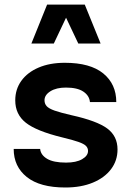

<svg xmlns="http://www.w3.org/2000/svg" viewBox="-20 -811 576 836"><path d="M262.2 -537.6Q373 -537.6 429.7 -491.2Q486.3 -444.8 486.3 -366.7H371.6Q369.1 -394.5 343 -412.1Q316.9 -429.7 267.1 -429.7Q225.1 -429.7 199.5 -413.6Q173.8 -397.5 173.8 -374.5Q173.8 -359.4 183.1 -348.9Q192.4 -338.4 218 -329.3Q243.7 -320.3 292.5 -309.1Q402.3 -284.7 447 -251.5Q491.7 -218.3 491.7 -160.2Q491.7 -111.8 463.6 -74.5Q435.5 -37.1 384.5 -15.9Q333.5 5.4 264.6 5.4Q153.8 5.4 96.7 -40.3Q39.6 -85.9 39.6 -162.6H154.8Q157.2 -136.2 185.1 -119.6Q212.9 -103 267.6 -103Q312 -103 337.6 -117.9Q363.3 -132.8 363.3 -153.8Q363.3 -166.5 354.5 -175.5Q345.7 -184.6 321.5 -193.1Q297.4 -201.7 250.5 -212.9Q138.7 -240.2 92.5 -276.6Q46.4 -313 46.4 -374Q46.4 -422.4 73 -459.2Q99.6 -496.1 148.2 -516.8Q196.8 -537.6 262.2 -537.6ZM418 -621.6H320.8L267.6 -733.9L214.4 -621.6H116.7L185.1 -791H349.1Z"/></svg>

Font: Estedad-FD Bold
Style: Regular
Weight: 700
Designer: Amin Abedi
Version: Version 7.3